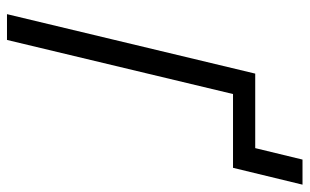

<svg xmlns="http://www.w3.org/2000/svg" viewBox="-184 -680 865 536"><g transform="rotate(90 248.0 -412.5)"><path d="M20 0 186 -693H394L426 -825H496L449 -631H243L92 0Z"/></g></svg>

Font: Ubuntu Sans Condensed
Style: Italic
Weight: 400
Width: 3
Italic angle: -13.5°
Designer: Dalton Maag Ltd
Foundry: Dalton Maag Ltd
Version: Version 1.006; ttfautohint (v1.8.4.7-5d5b)